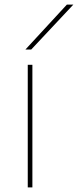

<svg xmlns="http://www.w3.org/2000/svg" viewBox="-20 -810 337 830"><path d="M100 0V-530H120V0ZM90 -596 269 -790H297L115 -596Z"/></svg>

Font: Georama Extended Thin
Style: Regular
Weight: 100
Width: 7
Designer: Jean-Baptiste Levee
Foundry: Production Type
Version: Version 1.000